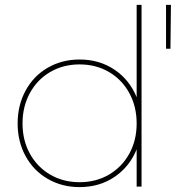

<svg xmlns="http://www.w3.org/2000/svg" viewBox="-20 -762 718 784"><path d="M558 -742V0H538V-152Q509 -81 447.5 -39.5Q386 2 305 2Q233 2 175 -31.5Q117 -65 84.5 -124.5Q52 -184 52 -258Q52 -332 84.5 -392Q117 -452 175 -485.5Q233 -519 305 -519Q386 -519 447.5 -477.5Q509 -436 538 -365V-742ZM538 -258Q538 -327 508 -382Q478 -437 425 -468Q372 -499 305 -499Q238 -499 185 -468Q132 -437 102 -382Q72 -327 72 -258Q72 -189 102 -134.5Q132 -80 185 -49Q238 -18 305 -18Q372 -18 425 -49Q478 -80 508 -134.5Q538 -189 538 -258ZM678 -742 676 -563H658V-742Z"/></svg>

Font: Montserrat-Arabic Thin
Style: Regular
Weight: 250
Designer: Mohamed Gaber
Foundry: Kief Type Foundry
Version: Version 5.008